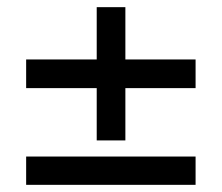

<svg xmlns="http://www.w3.org/2000/svg" viewBox="-20 -516 619 536"><path d="M250 -124V-270H53V-350H250V-496H330V-350H526V-270H330V-124ZM53 0V-79H526V0Z"/></svg>

Font: Atkinson Hyperlegible Next
Style: Regular
Weight: 400
Designer: Elliott Scott, Megan Eiswerth, Linus Boman, Theodore Petrosky, Letters from Sweden
Foundry: Applied Design Works, Letters from Sweden
Version: Version 2.001